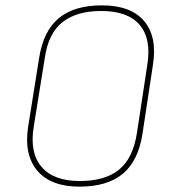

<svg xmlns="http://www.w3.org/2000/svg" viewBox="-20 -686 631 717"><path d="M277 11Q170 11 119.5 -48.5Q69 -108 85 -212L126 -469Q142 -571 200 -618.5Q258 -666 360 -666Q469 -666 518.5 -607Q568 -548 551 -443L512 -186Q496 -84 438 -36.5Q380 11 277 11ZM278 -10Q372 -10 424 -52Q476 -94 491 -187L530 -443Q546 -540 502 -592.5Q458 -645 358 -645Q266 -645 213 -603Q160 -561 147 -468L106 -213Q90 -116 135 -63Q180 -10 278 -10Z"/></svg>

Font: Sofia Sans Semi Condensed Thin
Style: Italic
Weight: 250
Italic angle: -9°
Version: Version 4.100